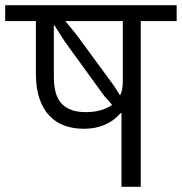

<svg xmlns="http://www.w3.org/2000/svg" viewBox="-40 -718 699 738"><path d="M427 -283H423Q400 -255 364 -239Q328 -223 282 -223Q242 -223 208.5 -235Q175 -247 150.5 -272.5Q126 -298 112 -338Q98 -378 98 -434V-637H-20V-698H639V-637H501V0H427ZM422 -352Q432 -372 432 -405V-637H212V-636L253 -586L399 -387L421 -352ZM167 -421Q167 -350 198 -318.5Q229 -287 289 -287Q321 -287 346 -294Q371 -301 390 -314V-316L360 -350L210 -557L169 -621H167Z"/></svg>

Font: IBM Plex Sans Devanagari
Style: Regular
Weight: 400
Designer: Mike Abbink, Paul van der Laan, Pieter van Rosmalen, Erin McLaughlin
Foundry: Bold Monday
Version: Version 1.1